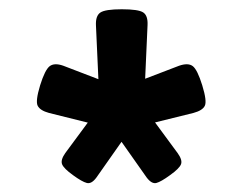

<svg xmlns="http://www.w3.org/2000/svg" viewBox="-20 -936 537 425"><path d="M193.4 -543Q182.6 -528.3 172.1 -531Q161.6 -533.7 141.6 -548.3Q121.1 -563 117.4 -572.5Q113.8 -582 124.5 -597.2L174.3 -664.6L88.4 -686Q68.8 -691.4 63.5 -701.7Q58.1 -711.9 68.8 -747.1Q79.6 -781.7 90.1 -789.6Q100.6 -797.4 120.1 -790.5L197.8 -760.7L192.4 -879.9Q191.4 -900.9 202.1 -908.2Q212.9 -915.5 249.5 -915.5Q286.6 -915.5 297.1 -908.4Q307.6 -901.4 306.6 -880.4L301.3 -761.7L376.5 -790.5Q396.5 -797.4 406.7 -789.6Q417 -781.7 427.7 -747.1Q438.5 -711.9 433.3 -701.7Q428.2 -691.4 408.2 -686L323.2 -665L373.5 -596.7Q384.3 -581.5 380.6 -572.3Q377 -563 356.4 -548.3Q336.4 -533.7 326.2 -531Q315.9 -528.3 304.7 -543L249 -622.1Z"/></svg>

Font: Denk One
Style: Regular
Weight: 400
Designer: Irina Smirnova, Eben Sorkin
Foundry: Sorkin Type Co.f
Version: Version 1.004; ttfautohint (v1.8.4.7-5d5b);gftools[0.9.23]